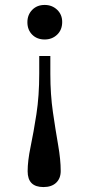

<svg xmlns="http://www.w3.org/2000/svg" viewBox="-20 -543 362 778"><path d="M184 -316V-244Q184 -160 194.5 -88Q205 -16 215.5 44Q226 104 226 150Q226 180 207.5 197.5Q189 215 156 215Q92 215 92 151Q92 109 104 51.5Q116 -6 127.5 -80Q139 -154 139 -245V-316ZM161 -523Q191 -523 211.5 -503.5Q232 -484 232 -454Q232 -422 211.5 -402.5Q191 -383 161 -383Q130 -383 110.5 -402.5Q91 -422 91 -453Q91 -483 110.5 -503Q130 -523 161 -523Z"/></svg>

Font: Literata 36pt
Style: Regular
Weight: 400
Designer: Latin by Veronika Burian and Jose Scaglione. Greek by Irene Vlachou. Cyrillic by Vera Evstafieva.
Foundry: TypeTogether
Version: Version 3.002